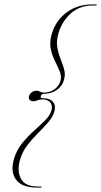

<svg xmlns="http://www.w3.org/2000/svg" viewBox="-20 -744 462 876"><path d="M166 -306Q163.5 -296 175 -296Q208 -296 222 -278.8Q236 -261.5 227.5 -234Q220 -208.5 199.2 -185Q178.5 -161.5 153.2 -136.5Q128 -111.5 105.5 -82.5Q83 -53.5 72 -17Q56.5 34.5 75.2 70.8Q94 107 153 107H168Q170 107 169.5 109.5Q169 112 166 112H151Q79 112 52.8 75.2Q26.5 38.5 44 -20Q56 -60 81.2 -90.8Q106.5 -121.5 134.5 -146.8Q162.5 -172 185 -194.2Q207.5 -216.5 214.5 -239.5Q221 -260.5 210 -275.5Q199 -290.5 172.5 -290.5Q161 -290.5 151.2 -286.2Q141.5 -282 133 -282Q120 -282 114.8 -289.2Q109.5 -296.5 112.5 -306Q115.5 -316 125 -323Q134.5 -330 147.5 -330Q156 -330 163 -325.8Q170 -321.5 181.5 -321.5Q208 -321.5 228.2 -336.5Q248.5 -351.5 255 -372.5Q262 -395.5 252.8 -417.8Q243.5 -440 230.8 -465.2Q218 -490.5 211.5 -521.2Q205 -552 217 -592Q235 -650.5 283.8 -687.2Q332.5 -724 404.5 -724H419.5Q423 -724 421.5 -721.5Q421 -719 417.5 -719H402.5Q343.5 -719 303.2 -682.8Q263 -646.5 247.5 -595Q236.5 -558.5 241.2 -529.5Q246 -500.5 256.2 -475.5Q266.5 -450.5 272.8 -427Q279 -403.5 271.5 -378Q263.5 -350.5 238.5 -333.2Q213.5 -316 180.5 -316Q169.5 -316 166 -306Z"/></svg>

Font: Fraunces 144pt S000 Thin
Style: Italic
Weight: 100
Italic angle: -16°
Version: Version 1.000; ttfautohint (v1.8.3)